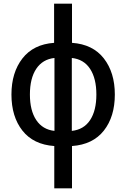

<svg xmlns="http://www.w3.org/2000/svg" viewBox="-20 -780 684 1040"><path d="M274 240V11Q161 3 101.5 -72.5Q42 -148 42 -268Q42 -387 101.5 -463.5Q161 -540 273 -548V-760H370V-548Q483 -540 542.5 -463.5Q602 -387 602 -268Q602 -148 542.5 -72.5Q483 3 370 11V240ZM142 -268Q142 -181 176.5 -129.5Q211 -78 275 -71V-466Q211 -459 176.5 -407.5Q142 -356 142 -268ZM502 -268Q502 -355 468 -407Q434 -459 369 -466V-71Q434 -78 468 -129.5Q502 -181 502 -268Z"/></svg>

Font: Noto Sans Condensed Medium
Style: Regular
Weight: 500
Width: 3
Designer: Monotype Design Team
Foundry: Monotype Imaging Inc.
Version: Version 2.013; ttfautohint (v1.8.4.7-5d5b)